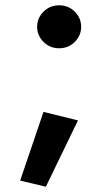

<svg xmlns="http://www.w3.org/2000/svg" viewBox="-20 -532 414 724"><path d="M144 -374Q120 -398 120 -431Q120 -464 144 -488Q168 -512 203 -512Q238 -512 262 -488Q286 -464 286 -431Q286 -398 262 -374Q238 -350 203 -350Q168 -350 144 -374ZM144 -110 274 -78 153 172 56 149Z"/></svg>

Font: Renner*
Style: Semi
Weight: 600
Version: Version 003.000 ; ttfautohint (v0.97) -l 8 -r 50 -G 200 -x 1